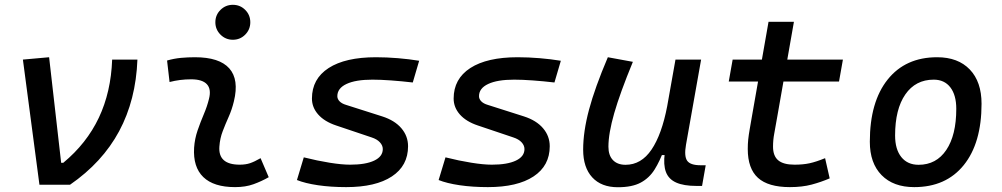

<svg xmlns="http://www.w3.org/2000/svg" viewBox="-20 -764 4142 794"><path d="M143.1 0 74.7 -517.6 183.1 -527.3 232.9 -90.8H241.7Q338.4 -170.9 388.7 -277.1Q439 -383.3 443.8 -517.6H548.3Q542 -350.6 472.7 -221.4Q403.3 -92.3 269.5 0Z M942.9 -599.6Q913.1 -599.6 891.8 -620.8Q870.6 -642.1 870.6 -671.9Q870.6 -702.1 891.8 -723.1Q913.1 -744.1 942.9 -744.1Q973.1 -744.1 994.1 -723.1Q1015.1 -702.1 1015.1 -671.9Q1015.1 -642.1 994.1 -620.8Q973.1 -599.6 942.9 -599.6ZM1057.6 -109.9 1091.3 -31.2Q1061.5 -14.2 1028.3 -2.2Q995.1 9.8 952.1 9.8Q863.8 9.8 820.8 -31.7Q777.8 -73.2 782.7 -153.3Q785.2 -189.9 797.1 -224.6Q809.1 -259.3 823 -292Q836.9 -324.7 844.2 -355Q854.5 -395 835.7 -415.5Q816.9 -436 770.5 -436Q724.1 -436 681.2 -424.8L670.9 -513.7Q699.7 -522 728.5 -524.7Q757.3 -527.3 786.1 -527.3Q887.2 -527.3 928.2 -481.2Q969.2 -435.1 947.3 -345.2Q939 -310.5 925.5 -280.5Q912.1 -250.5 900.9 -221.2Q889.6 -191.9 887.2 -157.7Q881.8 -83 971.2 -83Q995.6 -83 1013.9 -89.1Q1032.2 -95.2 1057.6 -109.9Z M1411.6 9.8Q1348.1 9.8 1294.9 2Q1241.7 -5.9 1208 -19.5L1236.3 -113.3Q1293 -99.1 1343 -91.1Q1393.1 -83 1428.2 -83Q1492.2 -83 1527.6 -99.9Q1563 -116.7 1563 -147.5Q1563 -162.6 1551 -175.5Q1539.1 -188.5 1516.6 -195.8L1370.1 -245.1Q1321.8 -261.2 1295.9 -290.5Q1270 -319.8 1270 -356.4Q1270 -438 1339.1 -482.7Q1408.2 -527.3 1534.7 -527.3Q1579.1 -527.3 1625.7 -523.4Q1672.4 -519.5 1713.4 -512.7L1687 -422.9Q1641.1 -428.2 1597.4 -431.4Q1553.7 -434.6 1520 -434.6Q1450.7 -434.6 1412.8 -416.7Q1375 -398.9 1375 -366.2Q1375 -354.5 1384.3 -345Q1393.6 -335.4 1411.6 -330.1L1560.5 -282.7Q1612.3 -266.1 1639.9 -233.6Q1667.5 -201.2 1667.5 -159.2Q1667.5 -78.6 1600.6 -34.4Q1533.7 9.8 1411.6 9.8Z M1997.6 9.8Q1934.1 9.8 1880.9 2Q1827.6 -5.9 1793.9 -19.5L1822.3 -113.3Q1878.9 -99.1 1929 -91.1Q1979 -83 2014.2 -83Q2078.1 -83 2113.5 -99.9Q2148.9 -116.7 2148.9 -147.5Q2148.9 -162.6 2137 -175.5Q2125 -188.5 2102.5 -195.8L1956.1 -245.1Q1907.7 -261.2 1881.8 -290.5Q1856 -319.8 1856 -356.4Q1856 -438 1925 -482.7Q1994.1 -527.3 2120.6 -527.3Q2165 -527.3 2211.7 -523.4Q2258.3 -519.5 2299.3 -512.7L2272.9 -422.9Q2227.1 -428.2 2183.3 -431.4Q2139.6 -434.6 2106 -434.6Q2036.6 -434.6 1998.8 -416.7Q1960.9 -398.9 1960.9 -366.2Q1960.9 -354.5 1970.2 -345Q1979.5 -335.4 1997.6 -330.1L2146.5 -282.7Q2198.2 -266.1 2225.8 -233.6Q2253.4 -201.2 2253.4 -159.2Q2253.4 -78.6 2186.5 -34.4Q2119.6 9.8 1997.6 9.8Z M2535.2 10.3Q2466.8 10.3 2429.2 -30.5Q2391.6 -71.3 2391.6 -145Q2391.6 -219.7 2415.8 -310.3Q2439.9 -400.9 2493.7 -527.3L2597.2 -508.3Q2543.9 -378.9 2520 -295.7Q2496.1 -212.4 2496.1 -157.2Q2496.1 -121.6 2514.6 -102.1Q2533.2 -82.5 2566.9 -82.5Q2631.8 -82.5 2674.3 -145.3Q2716.8 -208 2739.3 -325.7L2730.5 -122.6H2698.2L2726.1 -146Q2709 -98.1 2687 -63Q2665 -27.8 2629.6 -8.8Q2594.2 10.3 2535.2 10.3ZM2860.4 4.9Q2807.6 4.9 2776.4 -9Q2745.1 -22.9 2733.9 -52.7Q2722.7 -82.5 2729 -129.9L2723.1 -234.9L2773.4 -517.6H2879.4L2816.9 -165.5Q2808.6 -118.7 2821.5 -99.6Q2834.5 -80.6 2877.4 -80.6H2898.4L2883.3 4.9Z M3246.6 9.8Q3156.7 9.8 3114.5 -28.6Q3072.3 -66.9 3072.3 -147.9Q3072.3 -168.5 3074.2 -187.3Q3076.2 -206.1 3080.3 -229.5Q3084.5 -252.9 3090.3 -287.1L3158.2 -673.8H3263.2L3195.3 -287.1Q3187 -238.3 3181.9 -211.9Q3176.8 -185.5 3176.8 -157.7Q3176.8 -119.1 3198.2 -101.1Q3219.7 -83 3265.6 -83Q3301.3 -83 3328.1 -88.9Q3355 -94.7 3392.1 -109.9L3411.1 -26.4Q3376 -11.2 3336.7 -0.7Q3297.4 9.8 3246.6 9.8ZM2993.7 -426.8 3009.8 -517.6H3465.8L3449.7 -426.8Z M3760.7 9.8Q3674.3 9.8 3625.7 -39.8Q3577.1 -89.4 3577.1 -177.7Q3577.1 -342.8 3650.9 -435.1Q3724.6 -527.3 3855.5 -527.3Q3941.9 -527.3 3990.5 -476.6Q4039.1 -425.8 4039.1 -335Q4039.1 -172.4 3965.6 -81.3Q3892.1 9.8 3760.7 9.8ZM3778.8 -82.5Q3852.1 -82.5 3893.3 -143.8Q3934.6 -205.1 3934.6 -314Q3934.6 -370.6 3910.2 -402.6Q3885.7 -434.6 3841.3 -434.6Q3766.1 -434.6 3723.9 -373.5Q3681.6 -312.5 3681.6 -203.6Q3681.6 -146.5 3707.3 -114.5Q3732.9 -82.5 3778.8 -82.5Z"/></svg>

Font: Cascadia Code PL
Style: Italic
Weight: 400
Italic angle: -10°
Monospace: yes
Designer: Aaron Bell
Foundry: Saja Typeworks
Version: Version 2404.023